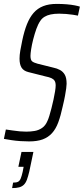

<svg xmlns="http://www.w3.org/2000/svg" viewBox="-32 -716 429 983"><path d="M117 8Q97 8 73 6.5Q49 5 26.5 1.5Q4 -2 -12 -5L-2 -53Q14 -51 32.5 -48Q51 -45 69.5 -43.5Q88 -42 102 -42Q124 -42 145 -45.5Q166 -49 183.5 -61Q201 -73 211 -97Q215 -105 220.5 -122.5Q226 -140 231.5 -162Q237 -184 242 -206.5Q247 -229 250 -248.5Q253 -268 253 -278Q253 -294 247.5 -302.5Q242 -311 231 -316Q220 -321 200 -325L113 -347Q89 -353 78.5 -369.5Q68 -386 68 -416Q68 -434 72 -457.5Q76 -481 82 -509Q92 -557 106 -592Q120 -627 140 -650Q160 -673 189 -684.5Q218 -696 258 -696Q286 -696 309.5 -694Q333 -692 351 -688.5Q369 -685 377 -682L367 -636Q358 -638 341.5 -640.5Q325 -643 306.5 -644.5Q288 -646 271 -646Q246 -646 227.5 -642Q209 -638 196 -630Q183 -622 175 -610Q163 -593 154 -567.5Q145 -542 138 -514.5Q131 -487 127.5 -464Q124 -441 124 -430Q124 -409 132.5 -402Q141 -395 160 -390L240 -370Q260 -366 275.5 -357.5Q291 -349 300 -333Q309 -317 309 -287Q309 -278 307 -263.5Q305 -249 301 -226.5Q297 -204 289 -171Q279 -124 266.5 -90Q254 -56 234.5 -34.5Q215 -13 187 -2.5Q159 8 117 8ZM30 247 35 219Q52 219 60.5 214.5Q69 210 74 198Q79 186 84 164L89 138H62L78 62H139L118 162Q112 187 106 203.5Q100 220 90.5 229.5Q81 239 66.5 243Q52 247 30 247Z"/></svg>

Font: Saira ExtraCondensed Light
Style: Italic
Weight: 300
Width: 2
Italic angle: -12°
Designer: Hector Gatti with collaboration of the Omnibus-Type team
Foundry: Omnibus-Type
Version: Version 1.101